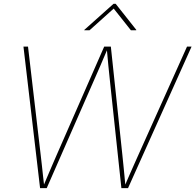

<svg xmlns="http://www.w3.org/2000/svg" viewBox="-20 -967 1005 987"><path d="M186 0 100.6 -727.5H124L189 -171.9Q192.4 -144.5 195.3 -117.2Q198.2 -89.8 201.2 -62.5Q204.1 -35.2 207.5 -7.8H201.7Q213.4 -35.2 224.9 -62.5Q236.3 -89.8 248.3 -117.2Q260.3 -144.5 272 -171.9L515.6 -727.5H549.8L608.9 -171.9Q611.8 -144.5 614.5 -117.2Q617.2 -89.8 619.9 -62.5Q622.6 -35.2 625 -7.8H619.6Q631.3 -35.2 643.3 -62.5Q655.3 -89.8 667.5 -117.2Q679.7 -144.5 691.9 -171.9L941.4 -727.5H964.8L638.2 0H604L546.4 -539.1Q541.5 -584 537.1 -628.9Q532.7 -673.8 528.8 -718.8H534.2Q515.1 -673.8 495.8 -628.9Q476.6 -584 456.5 -539.1L220.2 0ZM440.4 -811.5H413.1L413.6 -813.5L563.5 -947.3H574.7L680.7 -813.5L680.2 -811.5H652.8L564.5 -922.9Z"/></svg>

Font: Inter 20pt Thin
Style: Italic
Weight: 250
Italic angle: -9.3988°
Version: Version 4.001;git-66647c0bb